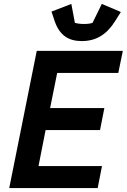

<svg xmlns="http://www.w3.org/2000/svg" viewBox="-20 -957 645 977"><path d="M396 -748C469 -748 523 -781 566 -850L595 -896L498 -937L451 -841C442 -837 425 -835 407 -835C391 -835 372 -837 361 -841L343 -937L242 -898L258 -850C283 -777 329 -748 396 -748ZM477 0 499 -112H176L212 -295H489L511 -407H235L271 -586H582L605 -698H167L27 0Z"/></svg>

Font: Braiins Sans SemiBold
Style: Italic
Weight: 600
Italic angle: -11.31°
Designer: Mike Abbink, Paul van der Laan, Pieter van Rosmalen, Jiri Chlebus, Lubos Buracinsky
Foundry: Bold Monday, Sudetype
Version: Version 1.000;hotconv 1.0.109;makeotfexe 2.5.65596